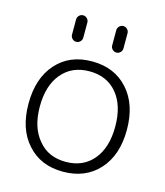

<svg xmlns="http://www.w3.org/2000/svg" viewBox="-111 -842 788 915"><g transform="rotate(15 282.5 -384.5)"><path d="M150.4 -120.1Q199.2 -60.5 285.2 -60.5Q371.1 -60.5 420.9 -120.1Q470.7 -179.7 470.7 -283.7Q470.7 -387.7 420.9 -447.3Q371.1 -506.8 285.2 -506.8Q199.2 -506.8 148.9 -447.3Q98.6 -387.7 98.6 -283.7Q98.6 -179.7 150.4 -120.1ZM108.4 -85.9Q43 -158.2 43 -283.2Q43 -408.2 108.4 -481.9Q173.8 -555.7 284.7 -555.7Q395.5 -555.7 461.9 -481.9Q528.3 -408.2 528.3 -283.2Q528.3 -158.2 461.9 -85Q395.5 -11.7 284.7 -11.7Q173.8 -11.7 108.4 -85.9ZM158.2 -654.3V-728.5Q158.2 -740.2 166.5 -748.5Q174.8 -756.8 186 -756.8Q197.3 -756.8 205.6 -748.5Q213.9 -740.2 213.9 -728.5V-654.3Q213.9 -642.6 205.6 -634.3Q197.3 -626 186 -626Q174.8 -626 166.5 -634.3Q158.2 -642.6 158.2 -654.3ZM356.4 -654.3V-728.5Q356.4 -740.2 364.7 -748.5Q373 -756.8 384.3 -756.8Q395.5 -756.8 403.8 -748.5Q412.1 -740.2 412.1 -728.5V-654.3Q412.1 -642.6 403.8 -634.3Q395.5 -626 384.3 -626Q373 -626 364.7 -634.3Q356.4 -642.6 356.4 -654.3Z"/></g></svg>

Font: Gen Jyuu Gothic Light
Style: Regular
Weight: 200
Designer: [Source Han Sans]
Ryoko NISHIZUKA  (kana & ideographs); Paul D. Hunt (Latin, Greek & Cyrillic); Wenlong ZHANG  (bopomofo
Version: Version 1.002.20150607